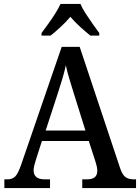

<svg xmlns="http://www.w3.org/2000/svg" viewBox="-20 -951 708 971"><path d="M2 0V-44H17Q43 -44 57.5 -59Q72 -74 88 -121L292 -714H383L588 -99Q599 -67 614.5 -55.5Q630 -44 656 -44H668V0H396V-44H421Q472 -44 472 -87Q472 -97 469.5 -109Q467 -121 463 -133L429 -238H192L161 -141Q157 -129 153.5 -114.5Q150 -100 150 -90Q150 -44 206 -44H233V0ZM211 -291H412L356 -470Q343 -512 331.5 -549.5Q320 -587 313 -621Q306 -588 295.5 -553Q285 -518 272 -478ZM190 -784Q204 -803 223 -829Q242 -855 259 -882Q276 -909 286 -931H387Q396 -909 413.5 -882Q431 -855 449.5 -829Q468 -803 482 -784V-771H437Q413 -790 385 -815.5Q357 -841 336 -866Q315 -841 287.5 -815.5Q260 -790 236 -771H190Z"/></svg>

Font: Noto Serif Bengali SemiCondensed Medium
Style: Regular
Weight: 500
Width: 4
Designer: Juan Bruce, Universal Thirst, Indian Type Foundry and the Monotype Design Team.
Foundry: Monotype Imaging Inc.
Version: Version 2.003; ttfautohint (v1.8.4.7-5d5b)